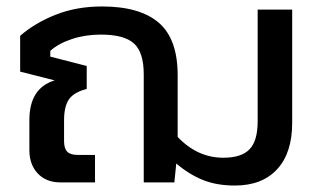

<svg xmlns="http://www.w3.org/2000/svg" viewBox="-20 -570 997 600"><path d="M713.9 9.8Q656.7 9.8 613.5 -7.8Q570.3 -25.4 530.8 -59.1L524.9 0H429.2V-337.9Q429.2 -406.2 398.7 -434.1Q368.2 -461.9 294.9 -461.9Q246.6 -461.9 204.6 -448Q162.6 -434.1 137.2 -411.1V-393.1L251 -363.8V-292Q211.9 -282.2 196 -260.3Q180.2 -238.3 180.2 -193.8V-128.9Q180.2 -106 190.2 -95.9Q200.2 -85.9 222.2 -85.9H276.9V0H168.9Q124.5 0 98.1 -27.8Q71.8 -55.7 71.8 -101.1V-194.8Q71.8 -294.9 150.9 -318.8L43 -346.2V-458Q87.9 -497.6 153.3 -523.7Q218.8 -549.8 298.8 -549.8Q417 -549.8 476.1 -499Q535.2 -448.2 535.2 -335V-142.1Q596.7 -77.1 678.2 -77.1Q734.4 -77.1 759.8 -103.5Q785.2 -129.9 785.2 -190.9V-540H893.1V-186Q893.1 -92.3 846.2 -41.3Q799.3 9.8 713.9 9.8Z"/></svg>

Font: Kanit
Style: Regular
Weight: 400
Designer: Katatrad Team
Foundry: CadsonDemak
Version: Version 1.000;PS 001.000;hotconv 1.0.88;makeotf.lib2.5.64775